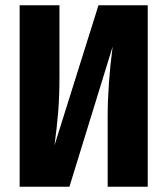

<svg xmlns="http://www.w3.org/2000/svg" viewBox="-20 -713 639 733"><path d="M544 0H391V-264Q391 -391 410 -535L245 0H55V-693H207V-425Q207 -344 202 -284Q197 -224 188 -158L356 -693H544Z"/></svg>

Font: Fira Sans Condensed
Style: Bold
Weight: 700
Width: 3
Designer: bBox Type GmbH & Carrois Corporate GbR & Edenspiekermann AG
Foundry: bBox Type GmbH & Carrois Corporate GbR & Edenspiekermann AG
Version: Version 4.301